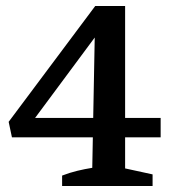

<svg xmlns="http://www.w3.org/2000/svg" viewBox="-20 -623 583 643"><path d="M188 0V-35Q214 -45 239 -51Q264 -57 289 -61L298 -538L320 -528L70 -191L54 -228H518V-163H20L9 -215L299 -603H399V-59L491 -39V0Z"/></svg>

Font: Piazzolla 24pt SemiBold
Style: Regular
Weight: 600
Designer: Juan Pablo del Peral
Foundry: Huerta Tipografica
Version: Version 2.005